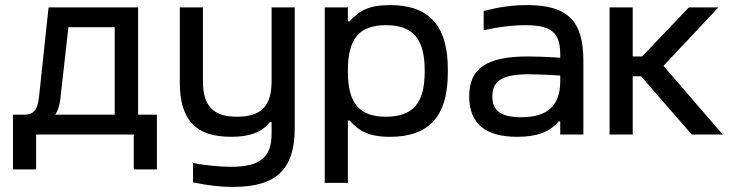

<svg xmlns="http://www.w3.org/2000/svg" viewBox="-20 -529 2885 755"><path d="M75 -78H31V137H122V0H506V137H597V-78H523V-500H171L133 -144C127 -94 110 -78 75 -78ZM197 -78C208 -94 214 -114 217 -138L249 -422H431V-78Z M1139 -26V-500H1048V-209C1048 -112 1007 -70 912 -70C819 -70 778 -112 778 -209V-500H687V-205C687 -57 750 9 889 9C964 9 1011 -10 1041 -49H1048V-3C1048 87 1005 127 889 127C844 127 785 121 739 112V188C794 200 846 206 897 206C1072 206 1139 132 1139 -26Z M1741 -244V-256C1741 -428 1668 -509 1513 -509C1429 -509 1390 -485 1355 -445H1348V-500H1257V190H1348V-55H1355C1390 -15 1429 9 1513 9C1668 9 1741 -72 1741 -244ZM1348 -247V-253C1348 -376 1392 -430 1498 -430C1604 -430 1650 -376 1650 -253V-247C1650 -124 1604 -70 1498 -70C1392 -70 1348 -124 1348 -247Z M2053 -509C1995 -509 1941 -501 1882 -486V-410C1938 -423 1995 -430 2045 -430C2146 -430 2183 -403 2183 -315V-302C2122 -306 2080 -307 2055 -307C1892 -307 1825 -259 1825 -150C1825 -42 1890 9 2014 9C2093 9 2143 -11 2177 -52H2183V0H2274V-290C2274 -447 2212 -509 2053 -509ZM1916 -150C1916 -212 1957 -237 2060 -237C2089 -237 2138 -235 2183 -232V-209C2183 -115 2134 -68 2030 -68C1950 -68 1916 -93 1916 -150Z M2377 -500V0H2468V-229H2501L2700 0H2822L2589 -270L2805 -500H2689L2505 -307H2468V-500Z"/></svg>

Font: LT Wave Alt
Style: Regular
Weight: 400
Designer: Daniel Lyons
Version: Version 2.5 (Glyphs App)